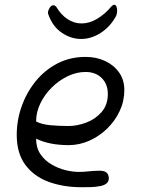

<svg xmlns="http://www.w3.org/2000/svg" viewBox="-20 -768 594 803"><path d="M321 15Q245 15 183.5 -7.5Q122 -30 86 -78.5Q50 -127 50 -204Q50 -265 70.5 -323Q91 -381 129 -428Q167 -475 220 -502.5Q273 -530 338 -530Q383 -530 419.5 -513Q456 -496 478 -465Q500 -434 500 -391Q500 -345 480.5 -303.5Q461 -262 428 -230Q395 -198 353.5 -179.5Q312 -161 267 -161Q228 -161 194 -167.5Q160 -174 131 -188Q131 -150 149 -123.5Q167 -97 195 -80.5Q223 -64 253.5 -56.5Q284 -49 310 -49Q331 -49 352 -51.5Q373 -54 398 -54Q435 -54 435 -22Q435 3 400 10Q381 14 361 14.5Q341 15 321 15ZM267 -241Q302 -241 340 -255Q378 -269 404.5 -299Q431 -329 431 -375Q431 -416 405.5 -441.5Q380 -467 338 -467Q300 -467 263.5 -449.5Q227 -432 197 -402.5Q167 -373 149 -336Q131 -299 131 -260Q154 -248 189 -244.5Q224 -241 267 -241ZM319 -605Q277 -605 238.5 -631Q200 -657 182 -708Q178 -717 185.5 -731.5Q193 -746 203 -746Q209 -746 215 -740Q235 -706 262.5 -688Q290 -670 321 -670Q354 -670 386.5 -689.5Q419 -709 444 -739Q452 -748 458 -748Q464 -748 467 -740.5Q470 -733 470 -724Q470 -712 466 -702Q442 -657 402 -631Q362 -605 319 -605Z"/></svg>

Font: Fuzzy Bubbles
Style: Regular
Weight: 400
Designer: Robert E. Leuschke
Foundry: Robert E. Leuschke
Version: Version 1.010; ttfautohint (v1.8.3)